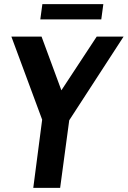

<svg xmlns="http://www.w3.org/2000/svg" viewBox="-20 -909 618 929"><path d="M181 -732 277 -472 448 -732H578L315 -327L271 0H141L184 -330L35 -732ZM185 -889H480L470 -815H175Z"/></svg>

Font: Rosario
Style: Italic
Weight: 400
Italic angle: -8.05°
Designer: Hector Gatti
Foundry: Omnibus Type
Version: Version 1.201